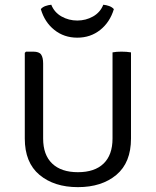

<svg xmlns="http://www.w3.org/2000/svg" viewBox="-20 -758 640 790"><path d="M519 -188Q519 -89 458.8 -38.5Q398.5 12 300.5 12Q203 12 142.5 -38.5Q82 -89 82 -188V-540.5L87 -545.5H116.5Q141 -545.5 149.2 -533.5Q157.5 -521.5 157.5 -496.5V-188Q157.5 -120.5 194.8 -85Q232 -49.5 300.5 -49.5Q369.5 -49.5 406.2 -85Q443 -120.5 443 -188V-542.5Q450.5 -544 460.2 -544.8Q470 -545.5 479.5 -545.5Q489.5 -545.5 500 -544.8Q510.5 -544 519 -542.5ZM448.5 -720.5Q432.5 -667 392.5 -635Q352.5 -603 298 -603Q243.5 -603 203.5 -635Q163.5 -667 148 -720.5Q155 -729 167 -733.2Q179 -737.5 191 -738.5Q203.5 -707 233.2 -690.2Q263 -673.5 298 -673.5Q333 -673.5 362.8 -690.2Q392.5 -707 405 -738.5Q417 -737.5 429 -733.2Q441 -729 448.5 -720.5Z"/></svg>

Font: Signika SC
Style: Regular
Weight: 300
Designer: Anna Giedryś
Foundry: Anna Giedryś
Version: Version 2.000